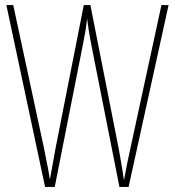

<svg xmlns="http://www.w3.org/2000/svg" viewBox="-20 -734 687 754"><path d="M642 -714H614L492 -151C483 -111 475 -72 467 -26C459 -77 455 -103 446 -151L335 -714H309L198 -151C195 -134 184 -75 176 -29C173 -48 166 -89 153 -151L32 -714H5L157 0H195L306 -561C313 -597 317 -616 322 -661C328 -616 331 -597 338 -561L449 0H485Z"/></svg>

Font: Noto Sans Kannada ExtraCondensed Thin
Style: Regular
Weight: 100
Width: 2
Designer: Jelle Bosma - Monotype Design Team
Foundry: Monotype Imaging Inc.
Version: Version 2.005